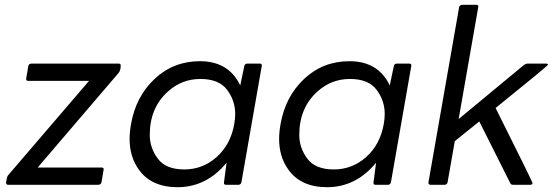

<svg xmlns="http://www.w3.org/2000/svg" viewBox="-20 -770 2321 800"><path d="M390 0H13Q9 0 7 -3Q5 -6 5 -9L7 -19Q9 -35 14 -40L351 -433H97Q89 -433 89 -442L98 -495Q100 -504 110 -505H475Q483 -505 483 -497Q483 -477 474 -466L137 -72H403Q412 -72 412 -65L403 -11Q401 -1 390 0Z M720 10Q610 10 558 -64Q520 -117 520 -191Q520 -220 526 -253Q546 -368 624.5 -441.5Q703 -515 813 -515Q933 -515 981 -414L998 -495Q1000 -505 1011 -505H1063Q1071 -505 1071 -497L986 -11Q984 -1 974 0H922Q913 0 913 -8L924 -92Q840 10 720 10ZM748 -64Q825 -64 883 -116Q941 -168 956 -253Q960 -275 960 -295Q960 -351 926 -396Q892 -441 815 -441Q738 -441 680 -389Q604 -321 604 -208Q604 -154 637.5 -109Q671 -64 748 -64Z M1343 10Q1233 10 1181 -64Q1143 -117 1143 -191Q1143 -220 1149 -253Q1169 -368 1247.5 -441.5Q1326 -515 1436 -515Q1556 -515 1604 -414L1621 -495Q1623 -505 1634 -505H1686Q1694 -505 1694 -497L1609 -11Q1607 -1 1597 0H1545Q1536 0 1536 -8L1547 -92Q1463 10 1343 10ZM1371 -64Q1448 -64 1506 -116Q1564 -168 1579 -253Q1583 -275 1583 -295Q1583 -351 1549 -396Q1515 -441 1438 -441Q1361 -441 1303 -389Q1227 -321 1227 -208Q1227 -154 1260.5 -109Q1294 -64 1371 -64Z M2189 0H2118Q2109 0 2106 -7L1977 -264L1875 -182L1845 -11Q1843 -1 1833 0H1774Q1765 0 1765 -9L1893 -740Q1895 -749 1906 -750H1965Q1973 -750 1973 -742L1891 -274L2164 -500Q2171 -505 2178 -505H2255Q2263 -505 2263 -500Q2263 -496 2045 -320Q2199 -12 2199 -7Q2198 0 2189 0Z"/></svg>

Font: YamahaIndonesia935. App
Style: Italic
Weight: 400
Italic angle: -10°
Designer: Dalton Maag Ltd
Foundry: Dalton Maag Ltd
Version: Version 1.002; January 01, 2024; Regular/Italic